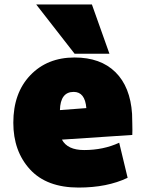

<svg xmlns="http://www.w3.org/2000/svg" viewBox="-20 -818 657 865"><path d="M576 -210 259 -189Q284 -142 359 -142Q446 -142 517 -175L555 -17Q463 27 334 27Q190 27 115 -55Q40 -137 40 -265Q40 -399 116.5 -479Q193 -559 316 -559Q433 -559 500 -493Q567 -427 575 -305Q575 -295 576 -262Q577 -229 576 -210ZM369 -331Q363 -404 312 -404Q252 -404 250 -322ZM473 -576H316L143 -798H394Z"/></svg>

Font: Repo
Style: ExtraBlack
Weight: 1000
Designer: Stefan Peev
Foundry: Context Ltd
Version: Version 001.000